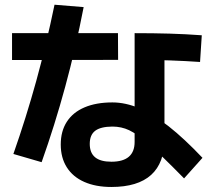

<svg xmlns="http://www.w3.org/2000/svg" viewBox="-20 -768 904 799"><path d="M232.8 -166.6Q232.8 -222 258.1 -261.3Q283.5 -300.7 331.8 -321.2Q380.2 -341.8 447.7 -341.8Q502.5 -341.8 560 -317.4Q617.6 -293 682.1 -242.2Q746.7 -191.4 822.6 -111.2L746 -25.6Q649.8 -123.7 599.9 -167.2Q550 -210.8 517.7 -226Q485.4 -241.3 447.7 -241.3Q398.8 -240.9 376.2 -223.8Q353.5 -206.6 353.5 -169.3Q353.5 -131.8 375.9 -113.4Q398.2 -95 443.6 -95Q492 -95 516.1 -115.7Q540.2 -136.4 540.2 -177.2V-630Q617.3 -630 685.5 -628.1Q753.6 -626.1 819.7 -621.2L812.5 -510.1Q750.2 -514.4 687.1 -516.6Q623.9 -518.8 558.9 -518.8L664.4 -599.6V-189.7Q664.4 -90.3 608.9 -40.1Q553.3 10.1 443.6 10.1Q378.2 10.1 330.6 -11Q283.1 -32 257.9 -71.9Q232.8 -111.7 232.8 -166.6ZM206.9 -748.4 328.1 -738.4Q295 -567.3 251.5 -407.5Q208.1 -247.6 153.2 -93.1L35.7 -127.3Q88.9 -279 130.8 -430.9Q172.7 -582.8 206.9 -748.4ZM30.1 -630H470.9L471.5 -518.8L30.1 -518.3Z"/></svg>

Font: Pretendard GOV Variable
Style: Regular
Weight: 400
Designer: Base glyphs from Inter by Rasmus Andersson; Hangul glyphs from Noto Sans CJK(Source Han Sans) by Jang Soo-young and Kang
Foundry: Kil Hyung-jin
Version: Version 1.307;Glyphs 3.2 (3192)